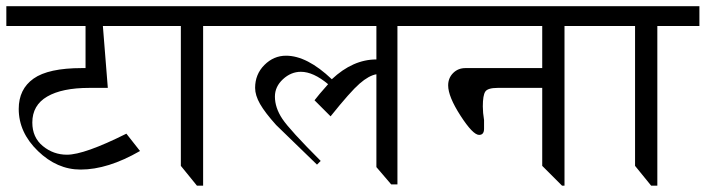

<svg xmlns="http://www.w3.org/2000/svg" viewBox="-20 -586 2228 606"><path d="M464.8 -566.4V-503.9H304.7L320.3 -308.6H261.7Q175.8 -308.6 128.9 -281.2Q82 -253.9 82 -199.2Q82 -152.3 115.2 -125Q148.4 -97.7 191.4 -97.7Q246.1 -97.7 378.9 -164.1L421.9 -109.4Q320.3 -50.8 234.4 -50.8Q160.2 -50.8 99.6 -109.4Q39.1 -168 39.1 -242.2Q39.1 -304.7 85.9 -337.9Q132.8 -371.1 238.3 -371.1H250V-503.9H0V-566.4Z M753.9 -566.4V-503.9H621.1V0H601.6L550.8 -62.5V-503.9H453.1V-566.4Z M1367.2 -566.4V-503.9H1234.4V-3.9H1214.8L1168 -58.6V-351.6Q1144.5 -347.7 1115.2 -322.3Q1085.9 -296.9 1023.4 -218.8L972.7 -269.5Q984.4 -285.2 1015.6 -320.3Q968.8 -359.4 929.7 -359.4Q898.4 -359.4 873 -335.9Q847.7 -312.5 847.7 -281.2Q847.7 -246.1 871.1 -210.9Q894.5 -175.8 992.2 -78.1L980.5 -66.4L851.6 -191.4Q816.4 -230.5 800.8 -257.8Q785.2 -285.2 785.2 -308.6Q785.2 -351.6 814.5 -380.9Q843.8 -410.2 882.8 -410.2Q949.2 -410.2 1027.3 -335.9Q1093.8 -398.4 1168 -398.4V-503.9H742.2V-566.4Z M1894.5 -566.4V-503.9H1761.7V0H1753.9L1691.4 -62.5V-308.6H1550.8Q1519.5 -308.6 1511.7 -296.9Q1503.9 -285.2 1503.9 -250Q1503.9 -230.5 1507.8 -207Q1507.8 -195.3 1507.8 -179.7Q1507.8 -160.2 1492.2 -160.2Q1472.7 -160.2 1433.6 -220.7Q1394.5 -281.2 1394.5 -316.4Q1394.5 -339.8 1410.2 -355.5Q1425.8 -371.1 1449.2 -371.1H1691.4V-503.9H1355.5V-566.4Z M2187.5 -566.4V-503.9H2054.7V0H2035.2L1984.4 -62.5V-503.9H1886.7V-566.4Z"/></svg>

Font: 和音 by 宁静之雨，公众号njzyshare
Style: Regular
Weight: 400
Designer: Steve Matteson
Foundry: Ascender Corporation
Version: Version 6.00;June 8, 2018;FontCreator 11.0.0.2388 32-bit